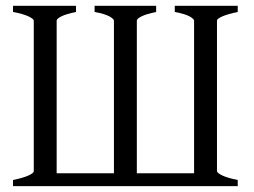

<svg xmlns="http://www.w3.org/2000/svg" viewBox="-20 -635 865 655"><path d="M791 -615.2V-594.2Q757.8 -587.4 739 -579.3Q720.2 -571.3 720.2 -564.5V-51.3Q720.2 -45.4 738 -36.6Q755.9 -27.8 791 -21V0H24.4V-21Q58.1 -27.8 76.7 -36.1Q95.2 -44.4 95.2 -51.3V-564.5Q95.2 -570.3 77.6 -578.9Q60.1 -587.4 24.4 -594.2V-615.2H239.3V-594.2Q206.1 -587.4 189.7 -579.3Q173.3 -571.3 173.3 -564.5V-43.9H368.7V-564.5Q368.7 -570.3 353.5 -578.9Q338.4 -587.4 302.7 -594.2V-615.2H512.7V-594.2Q479.5 -587.4 463.1 -579.3Q446.8 -571.3 446.8 -564.5V-43.9H642.1V-564.5Q642.1 -570.3 627 -578.9Q611.8 -587.4 576.2 -594.2V-615.2Z"/></svg>

Font: Gentium Plus Cyr
Style: Regular
Weight: 400
Designer: J. Victor Gaultney, Annie Olsen, Iska Routamaa, Becca Hirsbrunner
Foundry: SIL International
Version: Version 5.000